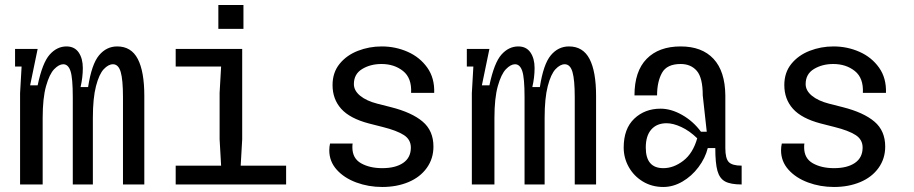

<svg xmlns="http://www.w3.org/2000/svg" viewBox="-20 -735 3640 765"><path d="M430 -479Q412 -479 393.5 -459.5Q375 -440 362.5 -392Q350 -344 350 -265V0H270V-348Q270 -424 261 -451.5Q252 -479 232 -479Q215 -479 196 -459.5Q177 -440 163.5 -392Q150 -344 150 -265V0H60V-364L66 -469V-470H40V-540H130L100 -395H130Q149 -485 178 -517.5Q207 -550 245 -550Q277 -550 293.5 -526Q310 -502 310 -464Q310 -427 301 -388H331Q345 -479 374.5 -514.5Q404 -550 447 -550Q503 -550 529 -500Q555 -450 555 -353V0H470V-348Q470 -417 461 -448Q452 -479 430 -479Z M680 -75H861L855 -180V-365L861 -470H680V-540H945V-180L939 -75H1120V0H680ZM850 -715H950V-620H850Z M1292 -136Q1292 -150 1295 -163H1385Q1384 -158 1384 -148Q1384 -104 1418.5 -84.5Q1453 -65 1503 -65Q1556 -65 1586.5 -86Q1617 -107 1617 -147Q1617 -179 1589 -197Q1561 -215 1505 -229L1450 -243Q1374 -263 1339.5 -301.5Q1305 -340 1305 -396Q1305 -446 1333 -480.5Q1361 -515 1406 -532.5Q1451 -550 1501 -550Q1556 -550 1604.5 -528.5Q1653 -507 1682.5 -465.5Q1712 -424 1710 -365H1618Q1621 -424 1586 -452Q1551 -480 1500 -480Q1456 -480 1423 -460Q1390 -440 1390 -400Q1390 -374 1415 -353.5Q1440 -333 1483 -322L1538 -308Q1621 -287 1664 -250.5Q1707 -214 1707 -151Q1707 -103 1680.5 -66Q1654 -29 1607.5 -9.5Q1561 10 1503 10Q1448 10 1399.5 -8Q1351 -26 1321.5 -59Q1292 -92 1292 -136Z M2230 -479Q2212 -479 2193.5 -459.5Q2175 -440 2162.5 -392Q2150 -344 2150 -265V0H2070V-348Q2070 -424 2061 -451.5Q2052 -479 2032 -479Q2015 -479 1996 -459.5Q1977 -440 1963.5 -392Q1950 -344 1950 -265V0H1860V-364L1866 -469V-470H1840V-540H1930L1900 -395H1930Q1949 -485 1978 -517.5Q2007 -550 2045 -550Q2077 -550 2093.5 -526Q2110 -502 2110 -464Q2110 -427 2101 -388H2131Q2145 -479 2174.5 -514.5Q2204 -550 2247 -550Q2303 -550 2329 -500Q2355 -450 2355 -353V0H2270V-348Q2270 -417 2261 -448Q2252 -479 2230 -479Z M2465 -147Q2465 -222 2507 -262Q2549 -302 2612 -302Q2654 -302 2698 -277Q2742 -252 2773 -210H2796L2780 -355Q2780 -425 2756.5 -452.5Q2733 -480 2692 -480Q2637 -480 2617.5 -444.5Q2598 -409 2598 -355H2508Q2508 -451 2556.5 -500.5Q2605 -550 2692 -550Q2777 -550 2823 -500.5Q2869 -451 2870 -355V-145Q2870 -104 2883.5 -89.5Q2897 -75 2935 -75V0Q2891 0 2869 -12Q2847 -24 2838.5 -54.5Q2830 -85 2830 -145H2800Q2790 -105 2763 -69Q2736 -33 2699 -11.5Q2662 10 2623 10Q2577 10 2541 -12Q2505 -34 2485 -70Q2465 -106 2465 -147ZM2623 -65Q2664 -65 2702.5 -94.5Q2741 -124 2758 -184Q2727 -214 2694.5 -229Q2662 -244 2636 -244Q2597 -244 2575 -219Q2553 -194 2553 -147Q2553 -65 2623 -65Z M3092 -136Q3092 -150 3095 -163H3185Q3184 -158 3184 -148Q3184 -104 3218.5 -84.5Q3253 -65 3303 -65Q3356 -65 3386.5 -86Q3417 -107 3417 -147Q3417 -179 3389 -197Q3361 -215 3305 -229L3250 -243Q3174 -263 3139.5 -301.5Q3105 -340 3105 -396Q3105 -446 3133 -480.5Q3161 -515 3206 -532.5Q3251 -550 3301 -550Q3356 -550 3404.5 -528.5Q3453 -507 3482.5 -465.5Q3512 -424 3510 -365H3418Q3421 -424 3386 -452Q3351 -480 3300 -480Q3256 -480 3223 -460Q3190 -440 3190 -400Q3190 -374 3215 -353.5Q3240 -333 3283 -322L3338 -308Q3421 -287 3464 -250.5Q3507 -214 3507 -151Q3507 -103 3480.5 -66Q3454 -29 3407.5 -9.5Q3361 10 3303 10Q3248 10 3199.5 -8Q3151 -26 3121.5 -59Q3092 -92 3092 -136Z"/></svg>

Font: Sligoil Micro
Style: Regular
Weight: 400
Designer: Ariel Martín Pérez
Foundry: Igor Stepanchenko
Version: Version 1.001